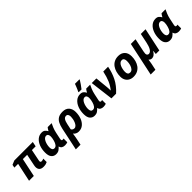

<svg xmlns="http://www.w3.org/2000/svg" viewBox="319 -2395 4235 4235"><g transform="rotate(-45 2436.5 -278.0)"><path d="M60 -506 156 -546H733L710 -434H593L540 -170Q536 -155 536 -142Q536 -107 573 -107Q590 -107 605.5 -111.5Q621 -116 637 -123V-17Q617 -6 588 2Q559 10 516 10Q452 10 418 -21Q384 -52 384 -112Q384 -125 386 -139Q388 -153 391 -169L445 -434H311L219 0H70L163 -434H46Z M908 10Q843 10 801 -38Q759 -86 759 -188Q759 -293 791.5 -376.5Q824 -460 882 -508Q940 -556 1016 -556Q1069 -556 1097 -532Q1125 -508 1145 -472H1149Q1157 -488 1170 -510Q1183 -532 1197 -546H1321Q1304 -514 1279.5 -455Q1255 -396 1241 -329L1208 -173Q1205 -158 1205 -147Q1205 -115 1235 -115Q1243 -115 1252 -117Q1261 -119 1267 -121V-5Q1256 0 1235 5Q1214 10 1186 10Q1140 10 1109 -9Q1078 -28 1067 -71H1063Q1036 -39 1001.5 -14.5Q967 10 908 10ZM973 -109Q1013 -109 1039.5 -144.5Q1066 -180 1081 -235Q1089 -261 1094.5 -293Q1100 -325 1100 -351Q1100 -390 1084.5 -413.5Q1069 -437 1037 -437Q1008 -437 984.5 -416Q961 -395 944 -360Q927 -325 917.5 -283.5Q908 -242 908 -202Q908 -109 973 -109Z M1289 240 1400 -288Q1417 -370 1446.5 -430.5Q1476 -491 1528.5 -523.5Q1581 -556 1669 -556Q1769 -556 1820.5 -497.5Q1872 -439 1872 -344Q1872 -246 1841.5 -165.5Q1811 -85 1754 -37.5Q1697 10 1616 10Q1574 10 1542 -7Q1510 -24 1490 -51Q1485 -13 1478.5 24.5Q1472 62 1464 103L1435 240ZM1595 -109Q1628 -109 1652 -134.5Q1676 -160 1692 -198Q1708 -236 1715.5 -276Q1723 -316 1723 -346Q1723 -389 1707 -413Q1691 -437 1660 -437Q1617 -437 1591 -398.5Q1565 -360 1549 -281L1522 -152Q1547 -109 1595 -109Z M2109 10Q2044 10 2002 -38Q1960 -86 1960 -188Q1960 -293 1992.5 -376.5Q2025 -460 2083 -508Q2141 -556 2217 -556Q2270 -556 2298 -532Q2326 -508 2346 -472H2350Q2358 -488 2371 -510Q2384 -532 2398 -546H2522Q2505 -514 2480.5 -455Q2456 -396 2442 -329L2409 -173Q2406 -158 2406 -147Q2406 -115 2436 -115Q2444 -115 2453 -117Q2462 -119 2468 -121V-5Q2457 0 2436 5Q2415 10 2387 10Q2341 10 2310 -9Q2279 -28 2268 -71H2264Q2237 -39 2202.5 -14.5Q2168 10 2109 10ZM2174 -109Q2214 -109 2240.5 -144.5Q2267 -180 2282 -235Q2290 -261 2295.5 -293Q2301 -325 2301 -351Q2301 -390 2285.5 -413.5Q2270 -437 2238 -437Q2209 -437 2185.5 -416Q2162 -395 2145 -360Q2128 -325 2118.5 -283.5Q2109 -242 2109 -202Q2109 -109 2174 -109ZM2225 -606V-621Q2237 -644 2250.5 -675.5Q2264 -707 2276.5 -738.5Q2289 -770 2298 -796H2437V-784Q2413 -745 2382 -699Q2351 -653 2313 -606Z M2716 -546 2746 -245Q2749 -217 2750 -186Q2751 -155 2751 -133Q2816 -210 2858.5 -307.5Q2901 -405 2931 -546H3081Q3053 -391 2985.5 -255.5Q2918 -120 2785 0H2640L2572 -546Z M3325 10Q3264 10 3216.5 -15.5Q3169 -41 3142.5 -88Q3116 -135 3116 -200Q3116 -272 3134 -336.5Q3152 -401 3188 -450.5Q3224 -500 3278.5 -528Q3333 -556 3406 -556Q3501 -556 3557 -499Q3613 -442 3613 -340Q3613 -271 3596 -208Q3579 -145 3543.5 -96Q3508 -47 3453.5 -18.5Q3399 10 3325 10ZM3337 -110Q3378 -110 3406.5 -143Q3435 -176 3450 -228.5Q3465 -281 3465 -340Q3465 -381 3449.5 -408.5Q3434 -436 3395 -436Q3362 -436 3337 -413.5Q3312 -391 3296 -355Q3280 -319 3272 -278Q3264 -237 3264 -200Q3264 -110 3337 -110Z M3791 -546H3938L3872 -231Q3864 -191 3864 -170Q3864 -141 3879.5 -125Q3895 -109 3918 -109Q3944 -109 3965.5 -126Q3987 -143 4004 -171.5Q4021 -200 4033.5 -238Q4046 -276 4055 -317L4103 -546H4250L4134 0H4024L4033 -86H4028Q4001 -40 3969 -15Q3937 10 3898 10Q3873 10 3854.5 0Q3836 -10 3826 -23H3821Q3818 0 3814 29.5Q3810 59 3805 84L3772 240H3624Z M4460 10Q4395 10 4353 -38Q4311 -86 4311 -188Q4311 -293 4343.5 -376.5Q4376 -460 4434 -508Q4492 -556 4568 -556Q4621 -556 4649 -532Q4677 -508 4697 -472H4701Q4709 -488 4722 -510Q4735 -532 4749 -546H4873Q4856 -514 4831.5 -455Q4807 -396 4793 -329L4760 -173Q4757 -158 4757 -147Q4757 -115 4787 -115Q4795 -115 4804 -117Q4813 -119 4819 -121V-5Q4808 0 4787 5Q4766 10 4738 10Q4692 10 4661 -9Q4630 -28 4619 -71H4615Q4588 -39 4553.5 -14.5Q4519 10 4460 10ZM4525 -109Q4565 -109 4591.5 -144.5Q4618 -180 4633 -235Q4641 -261 4646.5 -293Q4652 -325 4652 -351Q4652 -390 4636.5 -413.5Q4621 -437 4589 -437Q4560 -437 4536.5 -416Q4513 -395 4496 -360Q4479 -325 4469.5 -283.5Q4460 -242 4460 -202Q4460 -109 4525 -109Z"/></g></svg>

Font: BC Sans
Style: Bold Italic
Weight: 700
Italic angle: -12°
Designer: Monotype Design Team
Province of B.C.
Foundry: Monotype Imaging Inc.
Version: Version 2.000;GOOG;noto-source:20170915:90ef993387c0